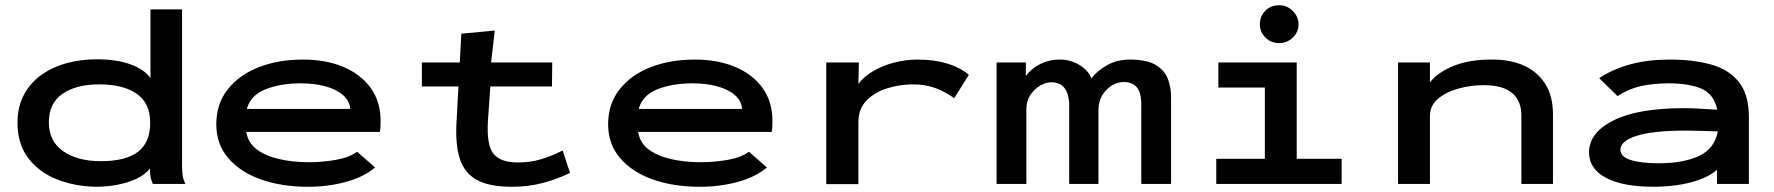

<svg xmlns="http://www.w3.org/2000/svg" viewBox="-20 -704 6790 735"><path d="M345 11Q264 9 196.5 -18Q129 -45 88 -99Q47 -153 47 -234Q47 -296 72 -342Q97 -388 139.5 -418Q182 -448 236.5 -462.5Q291 -477 350 -477Q427 -477 480 -457.5Q533 -438 556 -405V-668H677V-67Q677 -50 679 -33.5Q681 -17 690 0H565Q558 -16 556 -29Q554 -42 554 -59Q529 -26 471.5 -7.5Q414 11 345 11ZM366 -87Q462 -87 508.5 -123Q555 -159 555 -234Q555 -309 503.5 -345Q452 -381 359 -381Q272 -381 219.5 -345Q167 -309 167 -236Q167 -163 222 -125Q277 -87 366 -87Z M1159 11Q1058 11 979 -17Q900 -45 854 -98.5Q808 -152 808 -228Q808 -306 851.5 -361.5Q895 -417 970 -446.5Q1045 -476 1140 -476Q1227 -476 1294 -448Q1361 -420 1399 -367.5Q1437 -315 1437 -240Q1437 -231 1436.5 -219.5Q1436 -208 1434 -199H923Q929 -158 962.5 -132.5Q996 -107 1048.5 -95Q1101 -83 1163 -83Q1214 -83 1265.5 -92Q1317 -101 1347 -123L1416 -63Q1372 -26 1304 -7.5Q1236 11 1159 11ZM925 -287H1321Q1318 -319 1292 -341Q1266 -363 1224 -374Q1182 -385 1132 -385Q1053 -385 996 -362Q939 -339 925 -287Z M1595 -373V-465H1740L1746 -575L1874 -587L1860 -465H2094L2093 -373H1857L1848 -243Q1842 -149 1869 -115.5Q1896 -82 1963 -82Q2011 -82 2053 -95Q2095 -108 2134 -128L2162 -42Q2110 -17 2055.5 -3Q2001 11 1940 11Q1854 11 1806 -15Q1758 -41 1740 -97Q1722 -153 1728 -244L1735 -373Z M2659 11Q2558 11 2479 -17Q2400 -45 2354 -98.5Q2308 -152 2308 -228Q2308 -306 2351.5 -361.5Q2395 -417 2470 -446.5Q2545 -476 2640 -476Q2727 -476 2794 -448Q2861 -420 2899 -367.5Q2937 -315 2937 -240Q2937 -231 2936.5 -219.5Q2936 -208 2934 -199H2423Q2429 -158 2462.5 -132.5Q2496 -107 2548.5 -95Q2601 -83 2663 -83Q2714 -83 2765.5 -92Q2817 -101 2847 -123L2916 -63Q2872 -26 2804 -7.5Q2736 11 2659 11ZM2425 -287H2821Q2818 -319 2792 -341Q2766 -363 2724 -374Q2682 -385 2632 -385Q2553 -385 2496 -362Q2439 -339 2425 -287Z M3143 1V-465H3268L3266 -383Q3287 -411 3323 -432Q3359 -453 3403.5 -464.5Q3448 -476 3492 -476Q3617 -476 3689 -418L3633 -328Q3597 -354 3559 -367.5Q3521 -381 3476 -381Q3426 -381 3378 -366.5Q3330 -352 3298 -320Q3266 -288 3266 -235V1Z M3795 0V-465H3907V-413Q3927 -441 3961.5 -458.5Q3996 -476 4037 -476Q4079 -476 4113.5 -454.5Q4148 -433 4158 -403Q4179 -433 4219 -455Q4259 -477 4310 -476Q4376 -475 4409 -452.5Q4442 -430 4453 -396Q4464 -362 4463 -327V0H4349V-302Q4349 -352 4331 -371Q4313 -390 4283 -390Q4245 -390 4215 -359.5Q4185 -329 4185 -281V0H4073V-298Q4073 -389 4004 -389Q3984 -389 3962 -376.5Q3940 -364 3924.5 -340.5Q3909 -317 3909 -285V0Z M4636 0V-96H4822V-369H4644V-465H4944V-96H5116V0ZM4877 -539Q4846 -539 4824.5 -560Q4803 -581 4803 -611Q4803 -642 4824 -663Q4845 -684 4877 -684Q4907 -684 4929 -662Q4951 -640 4951 -611Q4951 -581 4929 -560Q4907 -539 4877 -539Z M5332 0V-465H5454V-389Q5485 -428 5546.5 -452.5Q5608 -477 5695 -476Q5762 -476 5813.5 -453Q5865 -430 5895 -383.5Q5925 -337 5925 -265V0H5804V-262Q5804 -318 5768.5 -348Q5733 -378 5660 -378Q5609 -378 5561.5 -364.5Q5514 -351 5484 -325Q5454 -299 5454 -260V0Z M6311 11Q6192 11 6127.5 -23.5Q6063 -58 6063 -121Q6063 -196 6156.5 -243Q6250 -290 6428 -290Q6453 -290 6486.5 -288Q6520 -286 6554 -284Q6541 -344 6493.5 -364.5Q6446 -385 6368 -385Q6308 -385 6260 -374Q6212 -363 6172 -336L6102 -405Q6155 -440 6222 -458Q6289 -476 6372 -476Q6460 -476 6528.5 -457.5Q6597 -439 6636 -391Q6675 -343 6675 -255V0H6553V-54Q6525 -30 6484 -15.5Q6443 -1 6397.5 5Q6352 11 6311 11ZM6183 -131Q6183 -104 6222.5 -91.5Q6262 -79 6329 -79Q6424 -79 6484 -107Q6544 -135 6556 -201Q6525 -202 6492 -203Q6459 -204 6434 -204Q6307 -204 6245 -184Q6183 -164 6183 -131Z"/></svg>

Font: Inconsolata ExtraExpanded
Style: Bold
Weight: 700
Width: 8
Monospace: yes
Designer: Raph Levien, Cyreal, Brenton Simpson
Foundry: Raph Levien, Cyreal, Google
Version: Version 3.100; ttfautohint (v1.8.4.7-5d5b)